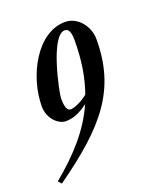

<svg xmlns="http://www.w3.org/2000/svg" viewBox="-176 -458 573 671"><g transform="rotate(-20 110.5 -122.5)"><path d="M-60 141C137 1 226 -105 226 -292C226 -341 189 -386 143 -386C38 -386 -34 -248 -34 -136C-34 -89 2 -59 27 -59C53 -59 78 -67 111 -92C75 -10 14 59 -71 129ZM58 -92C39 -92 39 -126 39 -141C39 -158 79 -359 132 -359C148 -359 153 -341 153 -316C153 -242 143 -179 123 -123C100 -104 71 -92 58 -92Z"/></g></svg>

Font: Romanesco
Style: Regular
Weight: 400
Designer: Astigmatic (AOETI)
Foundry: Astigmatic (AOETI)
Version: Version 1.000